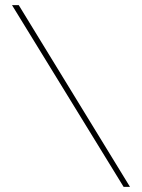

<svg xmlns="http://www.w3.org/2000/svg" viewBox="-20 -730 554 750"><path d="M53.2 -710 487.8 0H462.9L26.9 -710Z"/></svg>

Font: Rawline Thin
Style: Regular
Weight: 250
Designer: Matt McInerney, Pablo Impallari, Rodrigo Fuenzalida
Foundry: Matt McInerney, Pablo Impallari, Rodrigo Fuenzalida
Version: Version 4.020;PS 004.020;hotconv 1.0.88;makeotf.lib2.5.64775